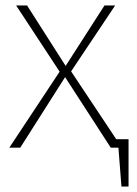

<svg xmlns="http://www.w3.org/2000/svg" viewBox="-20 -540 500 702"><path d="M450 -31V142H424L413 0H385L218 -258L54 0H14L198 -278L39 -520H79L220 -299L362 -520H401L240 -279L405 -31Z"/></svg>

Font: FiraGO UltraLight
Style: Regular
Weight: 200
Designer: bBox Type
Foundry: bBox Type GmbH
Version: Version 1.001